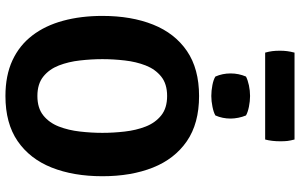

<svg xmlns="http://www.w3.org/2000/svg" viewBox="-218 -870 1103 706"><g transform="rotate(90 333.0 -516.5)"><path d="M197 -342Q197 -301.5 201.8 -259.5Q206.5 -217.5 220.2 -182Q234 -146.5 261 -124.8Q288 -103 332.5 -103Q377 -103 404 -124.8Q431 -146.5 444.8 -182Q458.5 -217.5 463.2 -259.5Q468 -301.5 468 -342Q468 -382.5 463.2 -424.2Q458.5 -466 444.8 -501.2Q431 -536.5 404 -558.2Q377 -580 332.5 -580Q288 -580 261 -558.2Q234 -536.5 220.2 -501.2Q206.5 -466 201.8 -424.2Q197 -382.5 197 -342ZM38 -342Q38 -448.5 70 -528.5Q102 -608.5 167.2 -653Q232.5 -697.5 332.5 -697.5Q433.5 -697.5 498.8 -652.5Q564 -607.5 595.8 -527.5Q627.5 -447.5 627.5 -342Q627.5 -235.5 595.5 -155.2Q563.5 -75 498.2 -30.2Q433 14.5 332.5 14.5Q257 14.5 201.5 -11.2Q146 -37 109.8 -84.5Q73.5 -132 55.8 -197.5Q38 -263 38 -342ZM249.5 -813.5Q249.5 -843 261 -870Q273.5 -876.5 293.2 -880.8Q313 -885 332.5 -885Q351.5 -885 372.2 -880.8Q393 -876.5 404 -870Q409.5 -857 412.5 -841.8Q415.5 -826.5 415.5 -813.5Q415.5 -783.5 404 -757.5Q393 -751 372.2 -746.8Q351.5 -742.5 332.5 -742.5Q313 -742.5 292.5 -746.5Q272 -750.5 261 -757.5Q249.5 -783.5 249.5 -813.5ZM173 -940.5Q169 -955 167.5 -967Q166 -979 166 -994.5Q166 -1009 167.5 -1021Q169 -1033 173 -1048.5H492.5Q496.5 -1033 497.8 -1022.5Q499 -1012 499 -996Q499 -965 492.5 -940.5Z"/></g></svg>

Font: Signika Negative
Style: Bold
Weight: 700
Designer: Anna Giedry
Foundry: Anna Giedry
Version: Version 2.001